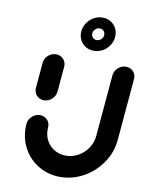

<svg xmlns="http://www.w3.org/2000/svg" viewBox="-81 -771 648 834"><g transform="rotate(10 242.5 -354.0)"><path d="M114.8 -312.6Q101.9 -312.6 91.5 -319.1Q81.1 -325.6 75.7 -336.5Q70.4 -347.4 71.5 -360.4L81.1 -471.1Q82.6 -490.7 97.8 -504.6Q113 -518.5 132.6 -518.5Q145.6 -518.5 155.9 -512.2Q166.3 -505.9 171.9 -495Q177.4 -484.1 176.3 -471.1L166.7 -360.4Q165.6 -347.4 158.1 -336.5Q150.7 -325.6 139.3 -319.1Q127.8 -312.6 114.8 -312.6ZM441.1 -518.1Q454.1 -518.1 464.4 -511.9Q474.8 -505.6 480.2 -494.6Q485.6 -483.7 484.4 -470.7L460.7 -198.5Q455.9 -143.7 424.6 -97.4Q393.3 -51.1 344.8 -24.1Q296.3 3 241.9 3Q190.4 3 148.1 -21.3Q105.9 -45.6 81.7 -87.8Q57.4 -130 57.4 -181.1Q57.4 -186.7 58.1 -198.5Q59.3 -211.5 66.7 -222.4Q74.1 -233.3 85.6 -239.8Q97 -246.3 110 -246.3Q123 -246.3 133.3 -239.8Q143.7 -233.3 149.1 -222.4Q154.4 -211.5 153.3 -198.5Q153 -195.2 153 -188.9Q153 -161.9 165.7 -139.8Q178.5 -117.8 200.7 -105Q223 -92.2 250 -92.2Q278.9 -92.2 304.4 -106.5Q330 -120.7 346.5 -145.2Q363 -169.6 365.6 -198.5L389.3 -470.7Q391.1 -490.4 406.3 -504.3Q421.5 -518.1 441.1 -518.1ZM323.7 -638.5Q323.7 -648.5 317 -655.4Q310.4 -662.2 300 -662.2Q288.1 -662.2 279.8 -653.7Q271.5 -645.2 271.5 -633.3Q271.5 -623.3 278.1 -616.7Q284.8 -610 295.2 -610Q306.7 -610 315.2 -618.3Q323.7 -626.7 323.7 -638.5ZM222.6 -629.6Q222.6 -651.1 233.9 -669.8Q245.2 -688.5 263.9 -699.6Q282.6 -710.7 304.1 -710.7Q323.3 -710.7 338.9 -701.9Q354.4 -693 363.3 -677.4Q372.2 -661.9 372.2 -643Q372.2 -621.5 361.1 -602.8Q350 -584.1 331.3 -573Q312.6 -561.9 291.1 -561.9Q271.9 -561.9 256.1 -570.7Q240.4 -579.6 231.5 -595.2Q222.6 -610.7 222.6 -629.6Z"/></g></svg>

Font: 26F Galaxy Sans Extra Bold
Style: Italic
Weight: 800
Italic angle: -5°
Designer: C₂₉H₂₅N₃O₅
Version: Version 1.200